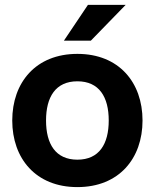

<svg xmlns="http://www.w3.org/2000/svg" viewBox="-20 -752 632 784"><path d="M296 12C466 12 562 -105 562 -260C562 -415 466 -532 296 -532C126 -532 30 -415 30 -260C30 -105 126 12 296 12ZM168 -260C168 -356 207 -420 296 -420C385 -420 424 -356 424 -260C424 -164 385 -100 296 -100C207 -100 168 -164 168 -260ZM241 -586H351L493 -732H339Z"/></svg>

Font: Aspekta 650
Style: Regular
Weight: 650
Designer: Ivo Dolenc
Version: Version 2.000